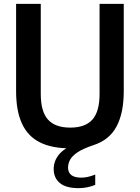

<svg xmlns="http://www.w3.org/2000/svg" viewBox="-20 -760 726 996"><path d="M387 216Q322.5 216 290.5 189.5Q258.5 163 258.5 116.5Q258.5 77 284.2 43.8Q310 10.5 374 -16.5L365.5 9.5H344.5Q248 9.5 186 -22Q124 -53.5 93.8 -119.2Q63.5 -185 63.5 -287V-740H191.5V-273Q191.5 -181 229 -139.5Q266.5 -98 344.5 -98Q422 -98 459.2 -139.5Q496.5 -181 496.5 -273V-740H622V-287Q622 -174 584.5 -103.8Q547 -33.5 464.5 -7Q410.5 11 382 30.2Q353.5 49.5 343.2 69.5Q333 89.5 333 109Q333 134.5 349.8 148Q366.5 161.5 402 161.5Q418 161.5 435.2 157.8Q452.5 154 474 145.5V199Q454 207 432.8 211.5Q411.5 216 387 216Z"/></svg>

Font: Encode Sans SC SemiCondensed SemiBold
Style: Regular
Weight: 600
Width: 4
Designer: Multiple Designers
Foundry: Impallari Type
Version: Version 3.002